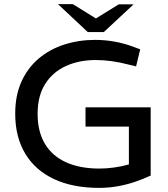

<svg xmlns="http://www.w3.org/2000/svg" viewBox="-20 -904 818 934"><path d="M463 10Q334 10 242.5 -33Q151 -76 102.5 -157Q54 -238 54 -351Q54 -439 84 -506Q114 -573 167.5 -618.5Q221 -664 292 -687Q363 -710 443 -710Q490 -710 537.5 -701.5Q585 -693 630 -676L662 -664L642 -581L605 -590Q563 -601 523 -606.5Q483 -612 446 -612Q365 -612 301 -583Q237 -554 200 -496Q163 -438 163 -350Q163 -264 198.5 -204.5Q234 -145 301.5 -114.5Q369 -84 464 -84Q497 -84 534 -89Q571 -94 607 -104V-288H396V-382H713V-50Q677 -33 635.5 -19Q594 -5 550 2.5Q506 10 463 10ZM407 -748 430 -804 558 -883H630L485 -748ZM407 -748 262 -884H334L463 -804L485 -748Z"/></svg>

Font: REM
Style: Regular
Weight: 400
Designer: Octavio Pardo
Foundry: Ashler Design
Version: Version 1.005;gftools[0.9.28]